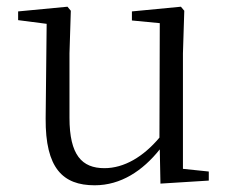

<svg xmlns="http://www.w3.org/2000/svg" viewBox="-20 -538 688 572"><path d="M458 9 602 0V-27L525 -35V-379L529 -506L519 -518L373 -504V-477L456 -469L455 -128C407 -71 350 -37 291 -37C224 -37 187 -76 187 -187V-379L191 -506L181 -518L34 -504V-478L119 -467L116 -185C115 -37 167 14 262 14C340 14 405 -29 456 -93Z"/></svg>

Font: Noto Serif CJK SC Light
Style: Regular
Weight: 300
Designer: Ryoko NISHIZUKA 西塚涼子 (kana & ideographs); Frank Grießhammer (Latin, Greek & Cyrillic); Wenlong ZHANG 张文龙 (bopomofo); San
Foundry: Adobe
Version: Version 2.001;hotconv 1.1.0;makeotfexe 2.6.0